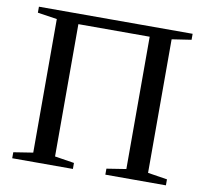

<svg xmlns="http://www.w3.org/2000/svg" viewBox="-75 -736 871 817"><g transform="rotate(10 361.0 -327.5)"><path d="M28.8 0V-25.9L112.8 -39.1V-616.2L28.8 -628.9V-654.8H692.9V-628.9L608.9 -616.2V-39.1L692.9 -25.9V0H431.2V-25.9L515.1 -39.1V-610.8H207V-39.1L291 -25.9V0Z"/></g></svg>

Font: Tinos
Style: Regular
Weight: 400
Designer: Steve Matteson
Foundry: Monotype Imaging Inc.
Version: Version 1.23